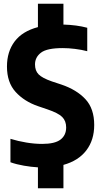

<svg xmlns="http://www.w3.org/2000/svg" viewBox="-20 -880 538 1020"><path d="M181.5 120V9Q146 7 107 0.2Q68 -6.5 35.5 -18V-142.5Q76 -130 119.8 -122.8Q163.5 -115.5 204 -115.5Q271.5 -115.5 301.5 -138.5Q331.5 -161.5 331.5 -203Q331.5 -237.5 310.5 -258.5Q289.5 -279.5 232 -299L182 -316Q109 -341 63 -391.5Q17 -442 17 -526.5Q17 -605.5 57.8 -659.8Q98.5 -714 181.5 -736V-860H317V-749.5Q387.5 -747.5 443.5 -732.5V-608Q413 -616 378.5 -620.2Q344 -624.5 313 -624.5Q229.5 -624.5 197.8 -600.2Q166 -576 166 -537.5Q166 -504.5 185 -485Q204 -465.5 255.5 -447.5L305.5 -431Q387 -403.5 433.8 -353.2Q480.5 -303 480.5 -216Q480.5 -136 438.5 -81Q396.5 -26 317 -4V120Z"/></svg>

Font: Encode Sans Cnd
Style: Bold
Weight: 700
Width: 3
Designer: Multiple Designers
Foundry: Impallari Type
Version: Version 3.002; ttfautohint (v1.8.3) -l 8 -r 50 -G 200 -x 14 